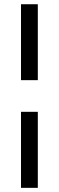

<svg xmlns="http://www.w3.org/2000/svg" viewBox="-20 -694 280 915"><path d="M160.2 -673.8V-312H80.1V-673.8ZM160.2 -161.1V201.2H80.1V-161.1Z"/></svg>

Font: Linux Biolinum O
Style: Bold
Weight: 700
Designer: Philipp H. Poll
Foundry: Philipp H. Poll
Version: Version 1.3.2